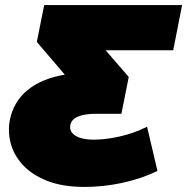

<svg xmlns="http://www.w3.org/2000/svg" viewBox="-20 -720 737 756"><path d="M313 16Q226 16 165.5 -8Q105 -32 69.5 -71Q34 -110 22 -156.5Q10 -203 19 -249Q34 -321 89.5 -366Q145 -411 235 -426L125 -555L154 -700H697L662 -522H396L487 -417L458 -272H360Q266 -272 257 -228Q252 -201 277.5 -185.5Q303 -170 348 -170Q395 -170 451 -182.5Q507 -195 559 -221L600 -47Q536 -16 461.5 0Q387 16 313 16Z"/></svg>

Font: Montserrat Black
Style: Italic
Weight: 900
Italic angle: -11.3°
Designer: Julieta Ulanovsky
Foundry: Julieta Ulanovsky
Version: Version 9.000; ttfautohint (v1.8.4.7-5d5b)